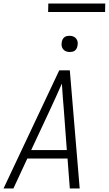

<svg xmlns="http://www.w3.org/2000/svg" viewBox="-24 -1069 617 1089"><path d="M-4 0 312 -670H372L428 0H372L359 -170H131L52 0ZM355 -218 338 -447Q335 -484 332 -521Q329 -558 327 -595Q311 -558 294 -521Q277 -484 260 -447L153 -218ZM371 -774Q360 -774 350 -778Q340 -782 333.5 -790.5Q327 -799 325.5 -810Q324 -821 327 -833Q328 -840 332 -847Q336 -854 342 -858.5Q348 -863 356 -864.5Q364 -866 371 -866Q382 -866 392 -862Q402 -858 408.5 -849.5Q415 -841 416.5 -830Q418 -819 415 -807Q414 -800 410 -793Q406 -786 400 -781.5Q394 -777 386 -775.5Q378 -774 371 -774ZM572 -1001H249L250 -1049H573Z"/></svg>

Font: Lode Dark Term
Style: Italic
Weight: 400
Italic angle: -11°
Monospace: yes
Designer: Belleve Invis
Foundry: Belleve Invis
Version: Version 29.2.0